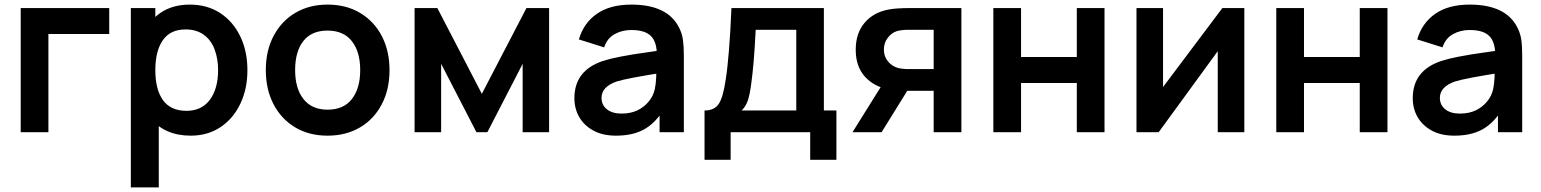

<svg xmlns="http://www.w3.org/2000/svg" viewBox="-20 -575 6700 835"><path d="M190.5 0H70V-540H455V-427H190.5Z M809.5 15Q696 15 632.8 -62.5Q569.5 -140 569.5 -270Q569.5 -351.5 596.5 -416Q624 -482 677 -518.5Q730 -555 805 -555Q881.5 -555 938 -518Q994.5 -480.5 1025.2 -416.2Q1056 -352 1056 -270Q1056 -188.5 1025.5 -124.5Q994.5 -59 938.8 -22Q883 15 809.5 15ZM670.5 240H549V-540H655.5V-161H670.5ZM791 -93Q857 -93 892.8 -141.2Q928.5 -189.5 928.5 -270Q928.5 -319 913.5 -359.5Q898 -401 866 -424Q834 -447 787 -447Q720.5 -447 688 -400Q655.5 -353 655.5 -270Q655.5 -185.5 689 -139.2Q722.5 -93 791 -93Z M1404.5 15Q1323.5 15 1263 -21.5Q1202.5 -58 1169.2 -122.5Q1136 -187 1136 -270Q1136 -355 1170 -419Q1204.5 -484 1265 -519.5Q1325.5 -555 1404.5 -555Q1486 -555 1546.5 -518.5Q1607.5 -482 1640.8 -417.5Q1674 -353 1674 -270Q1674 -185.5 1640.5 -122Q1606.5 -56.5 1545.5 -20.8Q1484.5 15 1404.5 15ZM1404.5 -98Q1474.5 -98 1510.5 -144.5Q1546.5 -191 1546.5 -270Q1546.5 -350 1510.2 -396Q1474 -442 1404.5 -442Q1335 -442 1299.2 -396.5Q1263.5 -351 1263.5 -270Q1263.5 -190 1300 -144Q1336.5 -98 1404.5 -98Z M1898.5 0H1783V-540H1882L2075.5 -167L2269.5 -540H2368V0H2253V-297.5L2099.5 0H2052L1898.5 -297.5Z M2659 15Q2600.5 15 2560 -7.5Q2520 -29.5 2499 -66Q2478 -102.5 2478 -148Q2478 -268 2601 -309.5Q2635 -320.5 2677.5 -328.5Q2705 -334 2735.2 -338.8Q2765.5 -343.5 2811.8 -350Q2858 -356.5 2879.5 -360L2836.5 -335.5Q2837 -392 2811 -418.2Q2785 -444.5 2725.5 -444.5Q2685 -444.5 2652.5 -426.2Q2620 -408 2607.5 -369L2497.5 -403.5Q2518 -474.5 2575.5 -514.8Q2633 -555 2725.5 -555Q2883.5 -555 2933.5 -454.5Q2946.5 -428.5 2950.2 -401.2Q2954 -374 2954 -331.5V0H2848.5V-117L2866 -98Q2829.5 -39 2780.5 -12Q2731.5 15 2659 15ZM2683 -81Q2723 -81 2753 -95.5Q2780 -109 2798 -129.8Q2816 -150.5 2822.5 -170.5Q2834.5 -200 2834.5 -271.5L2871.5 -260.5Q2707 -235 2661.5 -220.5Q2596 -197.5 2596 -149.5Q2596 -118.5 2619.2 -99.8Q2642.5 -81 2683 -81Z M3157.5 120H3044V-94.5Q3087 -94.5 3106 -123.5Q3125 -152.5 3136 -228.5Q3152 -329 3161 -540H3563V-94.5H3617.5V120H3503.5V0H3157.5ZM3205.5 -94.5H3443V-445.5H3266.5Q3259 -293.5 3247 -210.5Q3241 -164 3232.5 -138.5Q3224 -113 3205.5 -94.5Z M4161 0H4040.5V-180H3944Q3881 -180 3846 -186Q3780.5 -198 3741 -242.2Q3701.5 -286.5 3701.5 -358.5Q3701.5 -430 3739.5 -475.2Q3777.5 -520.5 3842 -533Q3874 -540 3942 -540H4161ZM3814 0H3687.5L3816.5 -206.5H3942ZM3931.5 -274.5H4040.5V-445.5H3931.5Q3903.5 -445.5 3881.5 -440Q3857.5 -432.5 3840.8 -410.5Q3824 -388.5 3824 -359.5Q3824 -329.5 3841.5 -308.2Q3859 -287 3885 -279.5Q3905 -274.5 3931.5 -274.5Z M4420.5 0H4300V-540H4420.5V-327H4663V-540H4783.5V0H4663V-214H4420.5Z M5296 -540H5391.5V0H5276V-352.5L5019 0H4922.5V-540H5038V-196.5Z M5651 0H5530.5V-540H5651V-327H5893.5V-540H6014V0H5893.5V-214H5651Z M6305 15Q6246.5 15 6206 -7.5Q6166 -29.5 6145 -66Q6124 -102.5 6124 -148Q6124 -268 6247 -309.5Q6281 -320.5 6323.5 -328.5Q6351 -334 6381.2 -338.8Q6411.5 -343.5 6457.8 -350Q6504 -356.5 6525.5 -360L6482.5 -335.5Q6483 -392 6457 -418.2Q6431 -444.5 6371.5 -444.5Q6331 -444.5 6298.5 -426.2Q6266 -408 6253.5 -369L6143.5 -403.5Q6164 -474.5 6221.5 -514.8Q6279 -555 6371.5 -555Q6529.5 -555 6579.5 -454.5Q6592.5 -428.5 6596.2 -401.2Q6600 -374 6600 -331.5V0H6494.5V-117L6512 -98Q6475.5 -39 6426.5 -12Q6377.5 15 6305 15ZM6329 -81Q6369 -81 6399 -95.5Q6426 -109 6444 -129.8Q6462 -150.5 6468.5 -170.5Q6480.5 -200 6480.5 -271.5L6517.5 -260.5Q6353 -235 6307.5 -220.5Q6242 -197.5 6242 -149.5Q6242 -118.5 6265.2 -99.8Q6288.5 -81 6329 -81Z"/></svg>

Font: Vortex Mix
Style: Bold
Weight: 700
Designer: Mikhail Sharanda
Foundry: Mikhail Sharanda
Version: Version 4.504;Glyphs 3.1.2 (3151)